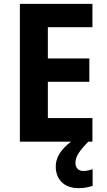

<svg xmlns="http://www.w3.org/2000/svg" viewBox="-20 -800 554 995"><path d="M459 -66H83V-780H459V-659H228V-497H443V-376H228V-188H459ZM371 44Q371 64 382 75Q393 86 411 86Q426 86 438.5 83Q451 80 460 77V163Q446 168 428.5 171.5Q411 175 388 175Q331 175 300 144Q269 113 269 63Q269 20 298.5 -18Q328 -56 372 -81L438 -66Q405 -33 388 -7Q371 19 371 44Z"/></svg>

Font: Noto Sans Malayalam UI SemiCondensed
Style: Bold
Weight: 700
Width: 4
Designer: Jelle Bosma - Monotype Design Team
Foundry: Monotype Imaging Inc.
Version: Version 2.104; ttfautohint (v1.8.4.7-5d5b)